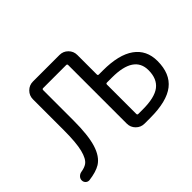

<svg xmlns="http://www.w3.org/2000/svg" viewBox="-142 -1033 1297 1297"><g transform="rotate(-45 506.5 -384.5)"><path d="M613.3 -106.4Q613.3 -96.7 623 -96.7H666Q779.3 -96.7 830.1 -135.7Q880.9 -174.8 880.9 -256.8Q880.9 -396.5 670.9 -396.5Q669.9 -396.5 668 -396.5H623Q613.3 -396.5 613.3 -386.7ZM606.4 -20.5Q571.3 -20.5 546.4 -45.4Q521.5 -70.3 521.5 -105.5V-665Q521.5 -674.8 511.7 -674.8H292Q282.2 -674.8 282.2 -665V-375Q282.2 -235.4 258.3 -157.2Q234.4 -79.1 183.6 -46.9Q143.6 -22.5 73.2 -13.7Q71.3 -13.7 69.3 -13.7Q56.6 -13.7 46.9 -22.5Q35.2 -33.2 35.2 -49.3Q35.2 -65.4 46.4 -77.1Q57.6 -88.9 73.2 -91.8Q109.4 -97.7 128.9 -111.3Q158.2 -131.8 173.8 -193.8Q189.5 -255.9 189.5 -375V-669.9Q189.5 -705.1 214.4 -730Q239.3 -754.9 274.4 -754.9H528.3Q563.5 -754.9 588.4 -730Q613.3 -705.1 613.3 -669.9V-483.4Q613.3 -473.6 623 -473.6H661.1Q812.5 -473.6 890.1 -418Q967.8 -362.3 967.8 -257.8Q967.8 -136.7 893.6 -78.6Q819.3 -20.5 661.1 -20.5H607.4Z"/></g></svg>

Font: Gen Jyuu GothicX Regular
Style: Regular
Weight: 400
Designer: [Source Han Sans]
Ryoko NISHIZUKA  (kana & ideographs); Paul D. Hunt (Latin, Greek & Cyrillic); Wenlong ZHANG  (bopomofo
Version: Version 1.002.20150607